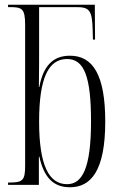

<svg xmlns="http://www.w3.org/2000/svg" viewBox="-20 -780 508 810"><path d="M275 10C364 10 424 -60 424 -267C424 -464 372 -545 275 -545C203 -545 162 -501 146 -413H144C145 -482 145 -531 145 -568V-750H301C357 -750 369 -738 371 -652L372 -613H381L380 -760H14V-750H21C73 -750 86 -744 86 -675V-80C86 -20 76 -10 22 -10H14V0H144V-119H146C165 -34 203 10 275 10ZM263 -3C187 -3 145 -81 145 -267C145 -453 185 -531 263 -531C335 -531 364 -457 364 -268C364 -70 327 -3 263 -3Z"/></svg>

Font: Noto Serif Display ExtraCondensed Light
Style: Regular
Weight: 300
Width: 2
Designer: Monotype Design Team
Foundry: Monotype Imaging Inc.
Version: Version 2.009